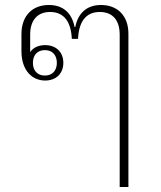

<svg xmlns="http://www.w3.org/2000/svg" viewBox="-20 -570 647 770"><path d="M161 -247C205 -247 234 -275 234 -318C234 -361 205 -389 161 -389C134 -389 113 -379 101 -361V-431C101 -491 132 -522 181 -522C238 -522 265 -481 268 -414H293C296 -481 323 -522 380 -522C430 -522 460 -491 460 -431V180H495V-435C495 -507 451 -550 385 -550C329 -550 293 -518 282 -462H279C268 -518 233 -550 176 -550C110 -550 66 -507 66 -433V-365C66 -285 111 -247 161 -247ZM160 -267C129 -267 112 -288 112 -318C112 -348 129 -369 160 -369C191 -369 208 -348 208 -318C208 -288 191 -267 160 -267Z"/></svg>

Font: IBM Plex Thai Looped ExtraLight
Style: Regular
Weight: 200
Designer: Mike Abbink, Paul van der Laan, Pieter van Rosmalen, Ben Mitchell, Mark Frömberg
Foundry: Bold Monday
Version: Version 1.0